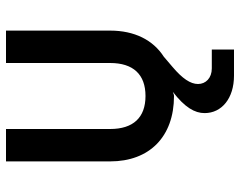

<svg xmlns="http://www.w3.org/2000/svg" viewBox="-100 -490 800 640"><g transform="rotate(-90 300.0 -170.0)"><path d="M410 -203C410 -126 372 -85 300 -85C228 -85 190 -126 190 -203V-550H82V-203C82 -72 164 10 300 10C304 10 309 8 314 6C262 46 243 79 243 112C243 169 292 210 368 210H455V136H392C360 136 340 116 340 90C340 65 358 38 397 5L431 -24C487 -60 518 -122 518 -203V-550H410Z"/></g></svg>

Font: Tekne LDO SemiBold
Style: Regular
Weight: 600
Monospace: yes
Designer: Alessio Laiso, Mario Rullo, Paolo Rosset
Foundry: Alessio Laiso
Version: Version 1.000;hotconv 1.0.109;makeotfexe 2.5.65596